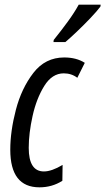

<svg xmlns="http://www.w3.org/2000/svg" viewBox="-20 -792 451 822"><path d="M260 -612Q279 -628 309 -656.5Q339 -685 367.5 -715Q396 -745 410 -764L411 -772H317Q299 -739 271 -700.5Q243 -662 210 -621L209 -612ZM247 -18 248 -86Q201 -58 168 -58Q103 -58 103 -159Q103 -221 119.5 -295.5Q136 -370 169.5 -424Q203 -478 253 -478Q286 -478 311 -459L343 -523Q307 -546 255 -546Q174 -546 123 -480Q72 -414 48 -322Q24 -230 24 -151Q24 10 149 10Q203 10 247 -18Z"/></svg>

Font: Noto Sans Display Condensed
Style: Italic
Weight: 400
Width: 3
Designer: Monotype Design team
Foundry: Monotype Imaging Inc.
Version: 1.000